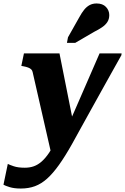

<svg xmlns="http://www.w3.org/2000/svg" viewBox="-83 -848 721 1107"><path d="M218 62 281 -9 345 -113 260 -540H55L40 -468L51 -466Q68 -463 79.5 -458.5Q91 -454 97 -448Q103 -442 105 -433ZM296 -94 243 -43Q221 2 200 33Q179 64 157.5 83Q136 102 112.5 110.5Q89 119 60 119Q21 119 -4 110.5Q-29 102 -38 97L-63 217Q-53 223 -27 231Q-1 239 37 239Q82 239 118.5 225.5Q155 212 188.5 182Q222 152 257 103Q292 54 332 -17Q358 -64 385.5 -114Q413 -164 442 -216Q471 -268 500 -320.5Q529 -373 558.5 -425.5Q588 -478 617 -530L618 -540H491Q467 -484 442.5 -428.5Q418 -373 394 -317Q370 -261 345.5 -205.5Q321 -150 296 -94ZM375 -750Q388 -774 402 -791.5Q416 -809 433.5 -818.5Q451 -828 474 -828Q509 -828 528 -808Q547 -788 547 -761Q547 -738 536 -721Q525 -704 505 -690.5Q485 -677 459 -664L351 -601H303L309 -633Z"/></svg>

Font: Roboto Serif 20pt
Style: Bold Italic
Weight: 700
Italic angle: -10°
Version: Version 1.007